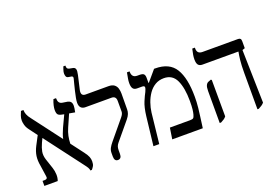

<svg xmlns="http://www.w3.org/2000/svg" viewBox="-115 -1223 2282 1583"><g transform="rotate(-20 1026.0 -431.5)"><path d="M44 0V-44H62Q91 -44 85 -71L71 -167Q62 -215 67.5 -253.5Q73 -292 94 -333L136 -413L86 -480Q65 -507 59 -531Q53 -555 53 -568Q53 -593 60 -611Q67 -629 74 -647H96V-643Q96 -627 103.5 -607Q111 -587 132 -561L322 -310Q325 -328 334 -352.5Q343 -377 352 -397L400 -499L382 -503Q358 -507 348 -518Q338 -529 338 -559Q338 -575 343 -597.5Q348 -620 359 -647H382V-642Q382 -600 417 -594L462 -587Q478 -584 488 -573Q498 -562 498 -538Q498 -527 496 -516Q494 -505 490 -483L440 -492L393 -385Q378 -351 371.5 -319.5Q365 -288 364 -254L448 -143Q469 -115 476.5 -96Q484 -77 484 -56Q484 -30 475.5 -15.5Q467 -1 457 10H444Q443 -3 435.5 -16Q428 -29 410 -52L164 -377L147 -341Q130 -304 124 -272Q118 -240 130 -202L159 -115Q168 -88 169.5 -56.5Q171 -25 161 0Z M688 7Q657 7 657 -35V-65Q657 -89 667 -108Q677 -127 696 -150L831 -313Q852 -338 852 -358V-452Q852 -494 813 -494H584Q560 -494 546 -508Q532 -522 532 -552Q532 -568 537 -594Q542 -620 549 -650Q556 -680 563 -706.5Q570 -733 574 -749Q579 -767 564 -771L540 -775Q523 -777 518 -788.5Q513 -800 513 -815Q513 -829 519 -846.5Q525 -864 528 -873H546V-869Q546 -854 551.5 -847.5Q557 -841 566 -839L597 -833Q615 -830 620 -815Q625 -800 617 -765L589 -643Q578 -592 622 -592H821Q855 -592 872.5 -578Q890 -564 896 -542.5Q902 -521 902 -499L901 -359Q901 -340 894 -321.5Q887 -303 869 -281L741 -127Q730 -114 725 -100.5Q720 -87 720 -67V-35Q720 7 688 7Z M1001 0 1030 -252Q1039 -328 1058.5 -374Q1078 -420 1091 -443Q1098 -458 1100.5 -466.5Q1103 -475 1103 -480Q1103 -494 1081 -494H1038Q1013 -494 1002 -509Q991 -524 991 -557Q991 -576 994.5 -595Q998 -614 1004 -647H1027V-644Q1027 -592 1074 -592H1094Q1122 -592 1131.5 -582Q1141 -572 1141 -550V-505L1144 -504L1224 -598H1233Q1358 -598 1409.5 -514Q1461 -430 1461 -267Q1461 -243 1460 -221Q1459 -199 1456 -170.5Q1453 -142 1447.5 -101Q1442 -60 1434 0H1166L1181 -98H1357Q1379 -98 1386.5 -104Q1394 -110 1400 -132Q1405 -150 1408 -176.5Q1411 -203 1411 -248Q1411 -362 1379.5 -430Q1348 -498 1272 -498Q1229 -498 1195.5 -478Q1162 -458 1138.5 -424Q1115 -390 1100.5 -348.5Q1086 -307 1081 -266L1052 0Z M1911 7V-311Q1911 -380 1916 -423.5Q1921 -467 1926 -491V-494H1611Q1586 -494 1574.5 -508.5Q1563 -523 1563 -556Q1563 -577 1566.5 -597Q1570 -617 1577 -647H1600V-638Q1600 -592 1647 -592H1958Q1972 -592 1978.5 -585.5Q1985 -579 1985 -562V-502L1962 -494L1973 -29Q1964 -18 1951.5 -9.5Q1939 -1 1923 7ZM1580 7V-273Q1580 -307 1588 -323.5Q1596 -340 1610 -345L1634 -354L1640 -348L1641 -29Q1632 -17 1620 -9Q1608 -1 1592 7Z"/></g></svg>

Font: Noto Serif Hebrew SemiCondensed
Style: Regular
Weight: 400
Width: 4
Designer: Monotype Design Team
Foundry: Monotype Imaging Inc.
Version: Version 2.004; ttfautohint (v1.8.4.7-5d5b)